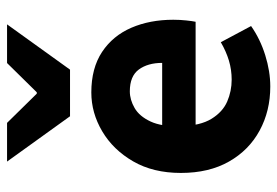

<svg xmlns="http://www.w3.org/2000/svg" viewBox="-144 -650 805 558"><g transform="rotate(-90 259.0 -370.5)"><path d="M286.9 12Q216.2 12 159.2 -18.9Q102.2 -49.7 69.1 -107.8Q35.9 -165.9 35.9 -247.8Q35.9 -328.5 69.6 -386.6Q103.2 -444.7 156.8 -476.4Q210.4 -508.1 269.8 -508.1Q340.4 -508.1 387.5 -476.9Q434.6 -445.6 457.9 -391.7Q481.1 -337.8 481.1 -270Q481.1 -250.5 479.1 -232.2Q477.2 -214 475.2 -205H150.7L149 -302.2H355.7Q355.7 -343.7 336.5 -370Q317.2 -396.2 273.2 -396.2Q248.6 -396.2 224.6 -382.3Q200.6 -368.5 185.4 -336Q170.2 -303.5 171.6 -248.3Q173.3 -191.1 193.3 -158.7Q213.3 -126.3 243.4 -113.2Q273.6 -100.2 307 -100.2Q335.5 -100.2 362.4 -108.2Q389.3 -116.3 415.8 -131.8L462.8 -43.8Q425.3 -17.4 378.2 -2.7Q331.2 12 286.9 12ZM200.6 -570 68.9 -753H181.4L266.3 -666.6H270.3L355.3 -753H467.7L336.1 -570Z"/></g></svg>

Font: Mada
Style: Regular
Weight: 400
Designer: Khaled Hosny
Version: Version 1.5